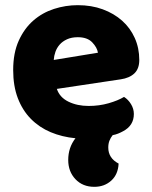

<svg xmlns="http://www.w3.org/2000/svg" viewBox="-20 -521 590 743"><path d="M31 -250Q31 -316 52.5 -363.5Q74 -411 109 -441.5Q144 -472 189 -486.5Q234 -501 281 -501Q334 -501 377.5 -485Q421 -469 452.5 -441Q484 -413 501.5 -374Q519 -335 519 -289Q519 -255 500 -237Q481 -219 447 -214L200 -177Q211 -144 245 -127.5Q279 -111 323 -111Q364 -111 400.5 -121.5Q437 -132 460 -146Q476 -136 487 -118Q498 -100 498 -80Q498 -35 456 -13Q447 -8 437 -4Q427 0 416 2Q408 12 403.5 23.5Q399 35 399 50Q399 91 439 112Q437 154 410.5 178Q384 202 345 202Q300 202 272 172.5Q244 143 244 98Q244 50 272 14Q220 9 176 -9.5Q132 -28 99.5 -61Q67 -94 49 -141Q31 -188 31 -250ZM281 -377Q257 -377 239.5 -369Q222 -361 211 -348.5Q200 -336 194.5 -320.5Q189 -305 188 -289L359 -317Q356 -337 337 -357Q318 -377 281 -377Z"/></svg>

Font: Baloo Tamma
Style: Regular
Weight: 400
Designer: Divya Kowshik and Ek Type
Foundry: Ek Type
Version: Version 1.007;PS 1.000;hotconv 1.0.88;makeotf.lib2.5.647800